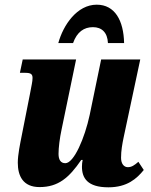

<svg xmlns="http://www.w3.org/2000/svg" viewBox="-20 -790 645 820"><path d="M229 -606H292C309 -654 339 -674 377 -674C414 -674 439 -652 441 -606H510C508 -702 471 -770 393 -770C309 -770 250 -683 229 -606ZM443 10C523 10 564 -27 594 -64L571 -99C554 -84 542 -76 526 -76C509 -76 497 -91 497 -116C497 -146 502 -174 508 -203L579 -536H412L363 -299C342 -201 296 -93 259 -93C239 -93 230 -108 230 -133C230 -159 235 -200 243 -237L305 -536H77L65 -479H87C111 -479 119 -474 119 -457C119 -441 114 -423 108 -389L73 -212C66 -176 56 -130 56 -95C56 -39 78 9 149 9C229 9 275 -31 327 -107H333C331 -98 330 -87 330 -78C330 -30 353 10 443 10Z"/></svg>

Font: Noto Serif ExtraCondensed Black
Style: Italic
Weight: 900
Width: 2
Italic angle: -12°
Designer: Monotype Design Team
Foundry: Monotype Imaging Inc.
Version: Version 2.014